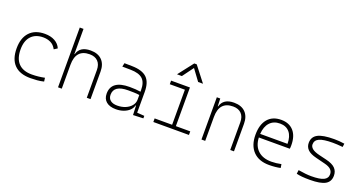

<svg xmlns="http://www.w3.org/2000/svg" viewBox="-40 -1498 4181 2211"><g transform="rotate(20 2051.0 -392.5)"><path d="M342.8 9.8Q212.4 9.8 145.3 -58.6Q78.1 -127 78.1 -259.8Q78.1 -386.7 143.3 -457Q208.5 -527.3 329.1 -527.3Q400.4 -527.3 451.4 -499.3Q502.4 -471.2 523.9 -419.9L483.4 -394Q457 -443.4 415.8 -462.9Q374.5 -482.4 325.2 -482.4Q230.5 -482.4 177.7 -425.8Q125 -369.1 125 -264.6Q125 -151.4 180.7 -93.3Q236.3 -35.2 344.7 -35.2Q384.8 -35.2 424.1 -39.6Q463.4 -43.9 501 -51.8L506.8 -7.3Q466.8 2.9 425 6.3Q383.3 9.8 342.8 9.8Z M1032.2 0V-338.9Q1032.2 -407.7 995.6 -445.1Q959 -482.4 893.6 -482.4Q725.6 -482.4 725.6 -293V0H679.7V-732.4H725.6V-423.8H729.5Q757.8 -527.3 889.2 -527.3Q979.5 -527.3 1028.8 -477.5Q1078.1 -427.7 1078.1 -336.9V0Z M1600.6 4.9 1595.7 -109.4H1589.8Q1582.5 -75.2 1554.9 -48.3Q1527.3 -21.5 1484.9 -5.9Q1442.4 9.8 1390.6 9.8Q1314 9.8 1272.2 -25.4Q1230.5 -60.5 1230.5 -124Q1230.5 -286.1 1454.1 -286.1Q1492.2 -286.1 1527.1 -283.9Q1562 -281.7 1589.4 -276.9V-297.9Q1589.4 -391.1 1543.7 -432.9Q1498 -474.6 1396.5 -476.1L1293.9 -477.5L1303.7 -522.5L1396.5 -521Q1522.5 -519 1579.3 -464.6Q1636.2 -410.2 1636.2 -291.5V-37.1L1725.6 -30.8V0ZM1589.4 -236.8Q1558.6 -241.7 1521.7 -242.7Q1484.9 -243.7 1451.7 -243.7Q1277.3 -243.7 1277.3 -127.4Q1277.3 -83 1307.1 -59.1Q1336.9 -35.2 1390.6 -35.2Q1447.3 -35.2 1492.2 -54.4Q1537.1 -73.7 1563.2 -106.7Q1589.4 -139.6 1589.4 -181.2Z M1847.7 0V-43.9H2062V-473.6H1877V-517.6H2107.9V-43.9H2284.2V0ZM1916 -609.4 2060.1 -794.9H2090.3L2234.4 -609.4H2174.8L2075.2 -744.6L1975.6 -609.4Z M2790 0V-338.9Q2790 -407.7 2753.4 -445.1Q2716.8 -482.4 2651.4 -482.4Q2483.4 -482.4 2483.4 -293V0H2437.5V-517.6H2479.5L2482.9 -423.8H2487.3Q2515.6 -527.3 2647 -527.3Q2737.3 -527.3 2786.6 -477.5Q2835.9 -427.7 2835.9 -336.9V0Z M3268.1 9.8Q3141.6 9.8 3072.3 -62.5Q3002.9 -134.8 3002.9 -265.6Q3002.9 -390.6 3061 -459Q3119.1 -527.3 3225.1 -527.3Q3323.7 -527.3 3378.2 -465.3Q3432.6 -403.3 3432.6 -291Q3432.6 -263.7 3429.7 -248H3050.3Q3054.7 -147 3114.5 -91.1Q3174.3 -35.2 3279.8 -35.2Q3307.1 -35.2 3339.4 -38.8Q3371.6 -42.5 3399.9 -48.8L3407.2 -3.9Q3379.4 2.4 3342.5 6.1Q3305.7 9.8 3268.1 9.8ZM3050.8 -292H3385.7Q3385.7 -382.8 3344 -432.6Q3302.2 -482.4 3226.1 -482.4Q3147.9 -482.4 3102.3 -432.6Q3056.6 -382.8 3050.8 -292Z M3768.6 9.8Q3712.4 9.8 3673.3 6.3Q3634.3 2.9 3603.5 -4.9L3609.4 -51.3Q3704.6 -35.2 3768.6 -35.2Q3872.6 -35.2 3919.7 -57.6Q3966.8 -80.1 3966.8 -129.9Q3966.8 -164.6 3943.1 -188Q3919.4 -211.4 3866.7 -224.6L3752 -253.4Q3676.8 -272 3644 -305.2Q3611.3 -338.4 3611.3 -386.2Q3611.3 -460.9 3673.6 -494.1Q3735.8 -527.3 3875 -527.3Q3907.2 -527.3 3935.3 -525.1Q3963.4 -522.9 4000 -517.6L3994.6 -475.6Q3954.6 -479.5 3925.5 -481Q3896.5 -482.4 3872.1 -482.4Q3759.3 -482.4 3708.7 -459.5Q3658.2 -436.5 3658.2 -385.7Q3658.2 -356.4 3685.3 -333.7Q3712.4 -311 3774.4 -295.9L3865.7 -273.9Q3944.8 -254.9 3979.2 -219.7Q4013.7 -184.6 4013.7 -129.9Q4013.7 -56.2 3955.8 -23.2Q3897.9 9.8 3768.6 9.8Z"/></g></svg>

Font: Cascadia Mono NF ExtraLight
Style: Regular
Weight: 200
Monospace: yes
Designer: Aaron Bell
Foundry: Saja Typeworks
Version: Version 2404.023; ttfautohint (v1.8.4)